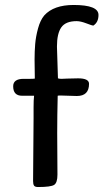

<svg xmlns="http://www.w3.org/2000/svg" viewBox="-20 -748 416 772"><path d="M209 -561 213 -433Q219 -431 227 -431L250 -432Q250 -432 294 -433Q338 -433 338 -411Q338 -362 289 -362L223 -364Q215 -364 212 -363Q210 -283 210 -213L211 -46Q211 -13 197.5 -4.5Q184 4 133 4Q121 4 117 -1.5Q113 -7 113 -20L115 -272V-316Q115 -347 117 -363H69Q33 -363 33 -401Q33 -431 75 -431H102Q115 -431 120 -432Q119 -477 119 -509Q119 -541 121.5 -571Q124 -601 133 -634Q142 -667 158 -686Q196 -728 276 -728Q376 -728 376 -688Q376 -658 355 -645Q351 -645 327.5 -654Q304 -663 288 -663Q244 -663 226.5 -638Q209 -613 209 -561Z"/></svg>

Font: Cagliostro
Style: Regular
Weight: 400
Designer: Matthew Desmond
Foundry: Matthew Desmond
Version: Version